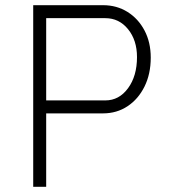

<svg xmlns="http://www.w3.org/2000/svg" viewBox="-20 -720 651 740"><path d="M108 0V-700H377Q430 -700 471.5 -674Q513 -648 537 -602.5Q561 -557 561 -498Q561 -435 537 -386.5Q513 -338 471.5 -310.5Q430 -283 377 -283H158V0ZM158 -333H386Q439 -333 473.5 -380Q508 -427 508 -500Q508 -565 473.5 -607.5Q439 -650 386 -650H158Z"/></svg>

Font: Lexend ExtraLight
Style: Regular
Weight: 200
Designer: Bonnie Shaver-Troup, Thomas Jockin
Foundry: Lexend
Version: Version 1.007; ttfautohint (v1.8.3)